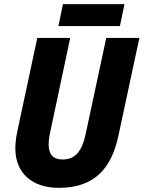

<svg xmlns="http://www.w3.org/2000/svg" viewBox="-20 -897 693 927"><path d="M262 -771H559L581 -877H284ZM264 10C438 10 519 -86 552 -243L653 -714H493L396 -261C377 -167 345 -127 282 -127C237 -127 215 -152 215 -198C215 -215 217 -235 222 -257L319 -714H160L62 -255C57 -231 54 -202 54 -180C54 -66 130 10 264 10Z"/></svg>

Font: Noto Sans SemiCondensed ExtraBold
Style: Italic
Weight: 800
Width: 4
Italic angle: -12°
Designer: Monotype Design Team
Foundry: Monotype Imaging Inc.
Version: Version 2.013